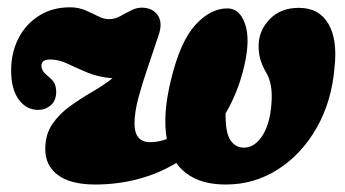

<svg xmlns="http://www.w3.org/2000/svg" viewBox="-20 -493 946 526"><path d="M603 -470Q636.5 -470 651.2 -428Q666 -386 649.5 -314Q633 -241.5 598 -182.5Q597.5 -128.5 611.5 -108.5Q625.5 -88.5 648 -88.5Q677.5 -88.5 698.5 -120.8Q719.5 -153 723.5 -207.5Q728.5 -265 707.5 -297Q699.5 -311 694 -328Q688.5 -345 688.5 -367.5Q688.5 -408.5 718.5 -440Q748.5 -471.5 798.5 -471.5Q854 -471.5 879.5 -428Q905 -384.5 896.5 -309Q889 -215.5 847.5 -142.8Q806 -70 741.2 -28.8Q676.5 12.5 599 12.5Q550.5 12.5 516.8 -2.8Q483 -18 463 -46.5Q414 -17 357.5 -2.2Q301 12.5 241.5 12.5Q173 12.5 138.5 -13.5Q104 -39.5 104 -84.5Q104 -124.5 123.2 -152.8Q142.5 -181 172 -202.2Q201.5 -223.5 232.8 -241.5Q264 -259.5 288 -278.5Q248.5 -282 218.8 -294.5Q189 -307 165 -318.5Q141 -330 117.5 -330Q93.5 -330 93.5 -313.5Q93.5 -298.5 109.5 -286Q121 -277 127.2 -268.2Q133.5 -259.5 134 -241.5Q134 -218 119.5 -205Q105 -192 84.5 -192Q52 -192 31.2 -220.5Q10.5 -249 10.5 -300Q10.5 -348.5 30.5 -387.8Q50.5 -427 87 -450Q123.5 -473 171.5 -473Q195 -473 214 -464.8Q233 -456.5 248.8 -448.5Q264.5 -440.5 278.5 -440.5Q295.5 -440.5 311 -449.5Q326.5 -458.5 343.5 -466.5Q360.5 -474.5 380.5 -471Q404 -466.5 414.5 -447.5Q425 -428.5 415 -398Q400 -352.5 384.8 -308.2Q369.5 -264 359 -224.5Q348.5 -185 348.5 -154.5Q348.5 -103.5 391.5 -103.5Q413.5 -103.5 437 -112Q425 -178 448 -272.5Q473.5 -379 515 -424.5Q556.5 -470 603 -470Z"/></svg>

Font: Fraunces 72pt SuperSoft Black
Style: Italic
Weight: 900
Italic angle: -16°
Version: Version 1.000;[b76b70a41]